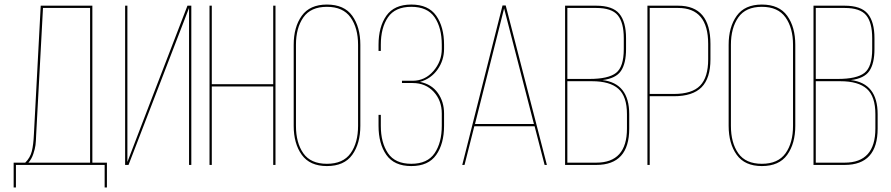

<svg xmlns="http://www.w3.org/2000/svg" viewBox="-20 -725 3918 844"><path d="M450 99H440V0H50V99H40V-10H91Q113 -32 120 -60.5Q127 -89 129 -134L159 -700H386V-10H450ZM169 -690 139 -133Q138 -103 136 -87Q134 -71 126.5 -48.5Q119 -26 105 -10H376V-690Z M811 -690 545 0H530V-700H540V-13L645 -287L804 -700H821V0H811Z M1181 -345H911V0H901V-700H911V-355H1181V-700H1191V0H1181Z M1271 -172V-528Q1271 -606 1306.5 -655.5Q1342 -705 1417 -705Q1493 -705 1528.5 -655.5Q1564 -606 1564 -528V-172Q1564 -94 1528.5 -44.5Q1493 5 1417 5Q1342 5 1306.5 -44.5Q1271 -94 1271 -172ZM1281 -528V-172Q1281 -97 1313.5 -51Q1346 -5 1417 -5Q1488 -5 1521 -51Q1554 -97 1554 -172V-528Q1554 -602 1521 -648.5Q1488 -695 1417 -695Q1346 -695 1313.5 -648.5Q1281 -602 1281 -528Z M1932 -528V-510Q1932 -460 1903.5 -419.5Q1875 -379 1826 -365Q1877 -355 1904.5 -316.5Q1932 -278 1932 -226V-172Q1932 -93 1897.5 -44Q1863 5 1788 5Q1713 5 1678.5 -44Q1644 -93 1644 -172V-220H1654V-172Q1654 -98 1685.5 -51.5Q1717 -5 1788 -5Q1859 -5 1890.5 -51.5Q1922 -98 1922 -172V-226Q1922 -283 1886.5 -321.5Q1851 -360 1794 -360H1747V-370H1794Q1848 -370 1885 -412.5Q1922 -455 1922 -510V-528Q1922 -603 1890.5 -649Q1859 -695 1788 -695Q1717 -695 1685.5 -649Q1654 -603 1654 -528V-501H1644V-528Q1644 -607 1678.5 -656Q1713 -705 1788 -705Q1863 -705 1897.5 -656Q1932 -607 1932 -528Z M2330 -170H2065L2022 0H2012L2189 -701H2203L2384 0H2374ZM2196 -688 2068 -180H2327Z M2464 -700H2601Q2673 -700 2702.5 -664.5Q2732 -629 2732 -557V-509Q2732 -446 2709.5 -413Q2687 -380 2628 -373Q2746 -359 2746 -223V-160Q2746 0 2601 0H2464ZM2474 -378H2571Q2654 -378 2688 -404.5Q2722 -431 2722 -509V-557Q2722 -626 2695.5 -658Q2669 -690 2601 -690H2474ZM2474 -10H2601Q2736 -10 2736 -160V-223Q2736 -301 2698.5 -334.5Q2661 -368 2582 -368H2474Z M2826 -700H2961Q3103 -700 3103 -532V-464Q3103 -381 3064 -341.5Q3025 -302 2942 -302H2836V0H2826ZM2836 -312H2942Q3022 -312 3057.5 -348.5Q3093 -385 3093 -464V-532Q3093 -690 2961 -690H2836Z M3183 -172V-528Q3183 -606 3218.5 -655.5Q3254 -705 3329 -705Q3405 -705 3440.5 -655.5Q3476 -606 3476 -528V-172Q3476 -94 3440.5 -44.5Q3405 5 3329 5Q3254 5 3218.5 -44.5Q3183 -94 3183 -172ZM3193 -528V-172Q3193 -97 3225.5 -51Q3258 -5 3329 -5Q3400 -5 3433 -51Q3466 -97 3466 -172V-528Q3466 -602 3433 -648.5Q3400 -695 3329 -695Q3258 -695 3225.5 -648.5Q3193 -602 3193 -528Z M3556 -700H3693Q3765 -700 3794.5 -664.5Q3824 -629 3824 -557V-509Q3824 -446 3801.5 -413Q3779 -380 3720 -373Q3838 -359 3838 -223V-160Q3838 0 3693 0H3556ZM3566 -378H3663Q3746 -378 3780 -404.5Q3814 -431 3814 -509V-557Q3814 -626 3787.5 -658Q3761 -690 3693 -690H3566ZM3566 -10H3693Q3828 -10 3828 -160V-223Q3828 -301 3790.5 -334.5Q3753 -368 3674 -368H3566Z"/></svg>

Font: Bebas Neue Thin
Style: Regular
Weight: 200
Designer: Ryoichi Tsunekawa
Foundry: Ryoichi Tsunekawa
Version: Version 1.003;PS 001.003;hotconv 1.0.70;makeotf.lib2.5.58329